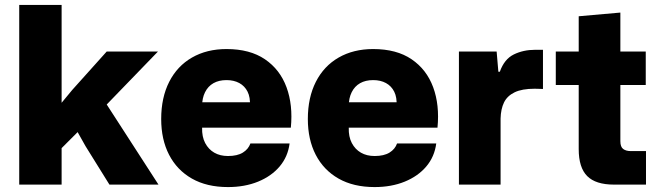

<svg xmlns="http://www.w3.org/2000/svg" viewBox="-20 -749 2675 779"><path d="M58 0V-729H230V-332L273 -384L413 -540H621L413 -325L623 0H424L327 -156L295 -213L230 -148V0Z M905 10Q819 10 758.5 -24.5Q698 -59 666 -121Q634 -183 634 -266Q634 -353 666.5 -417Q699 -481 759 -515.5Q819 -550 899 -550Q994 -550 1055 -508.5Q1116 -467 1142.5 -395Q1169 -323 1160 -231H800Q799 -194 812.5 -168.5Q826 -143 849.5 -129.5Q873 -116 905 -116Q943 -116 965.5 -130Q988 -144 996 -167H1155Q1148 -113 1114.5 -73.5Q1081 -34 1027 -12Q973 10 905 10ZM800 -319 786 -334H1009L994 -319Q996 -354 984.5 -377Q973 -400 951 -412Q929 -424 899 -424Q868 -424 846 -411.5Q824 -399 812 -375Q800 -351 800 -319Z M1500 10Q1414 10 1353.5 -24.5Q1293 -59 1261 -121Q1229 -183 1229 -266Q1229 -353 1261.5 -417Q1294 -481 1354 -515.5Q1414 -550 1494 -550Q1589 -550 1650 -508.5Q1711 -467 1737.5 -395Q1764 -323 1755 -231H1395Q1394 -194 1407.5 -168.5Q1421 -143 1444.5 -129.5Q1468 -116 1500 -116Q1538 -116 1560.5 -130Q1583 -144 1591 -167H1750Q1743 -113 1709.5 -73.5Q1676 -34 1622 -12Q1568 10 1500 10ZM1395 -319 1381 -334H1604L1589 -319Q1591 -354 1579.5 -377Q1568 -400 1546 -412Q1524 -424 1494 -424Q1463 -424 1441 -411.5Q1419 -399 1407 -375Q1395 -351 1395 -319Z M1842 0V-540H1995L2002 -458H2008Q2026 -509 2064.5 -528Q2103 -547 2152 -547Q2161 -547 2168.5 -547Q2176 -547 2183 -547V-388Q2177 -388 2168.5 -388.5Q2160 -389 2149 -389Q2098 -389 2068 -374.5Q2038 -360 2025 -333.5Q2012 -307 2011 -268V0Z M2471 0Q2397 0 2362.5 -34.5Q2328 -69 2328 -144V-404H2235V-540H2328V-683L2497 -698V-540H2600V-404H2497V-176Q2497 -153 2508.5 -144.5Q2520 -136 2539 -136H2601V0Z"/></svg>

Font: Mona Sans ExtraLight ExtraBold
Style: Regular
Weight: 800
Version: Version 2.000